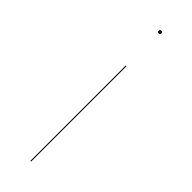

<svg xmlns="http://www.w3.org/2000/svg" viewBox="-242 -722 736 736"><g transform="rotate(45 126.5 -354.0)"><path d="M128 0H124V-517H128ZM134 -700Q134 -698 132 -695.5Q130 -693 127 -693Q123 -693 121 -695.5Q119 -698 119 -700Q119 -703 121 -705.5Q123 -708 127 -708Q130 -708 132 -705.5Q134 -703 134 -700Z"/></g></svg>

Font: FiraGO Four
Style: Regular
Weight: 100
Designer: bBox Type
Foundry: bBox Type GmbH
Version: Version 1.001